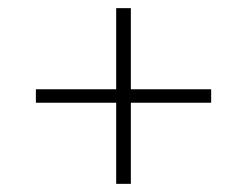

<svg xmlns="http://www.w3.org/2000/svg" viewBox="-20 -559 606 471"><path d="M265 -307H68V-340H265V-539H301V-340H498V-307H301V-108H265Z"/></svg>

Font: Bai Jamjuree ExtraLight
Style: Regular
Weight: 275
Designer: Katatrad Aksorn Co.,Ltd.
Foundry: Cadson Demak Co.,Ltd.
Version: Version 1.000; ttfautohint (v1.6)